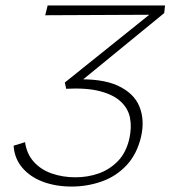

<svg xmlns="http://www.w3.org/2000/svg" viewBox="-20 -678 626 705"><path d="M243 7Q185 7 138 -10.5Q91 -28 62 -62Q33 -96 30 -143L72 -156Q78 -113 104 -84Q130 -55 170 -41Q210 -27 257 -27Q302 -27 342 -41Q382 -55 412.5 -86Q443 -117 455 -169Q464 -210 457.5 -244.5Q451 -279 424 -304.5Q397 -330 347.5 -343Q298 -356 223 -352L218 -375L552 -643L565 -624L146 -622L155 -658H586L583 -630L253 -360L248 -386Q353 -391 412.5 -363.5Q472 -336 492 -286.5Q512 -237 498 -176Q483 -112 444.5 -71Q406 -30 353 -11.5Q300 7 243 7Z"/></svg>

Font: Ysabeau Infant ExtraLight
Style: Italic
Weight: 250
Italic angle: -12°
Designer: Christian Thalmann (Catharsis Fonts)
Version: Version 2.001;gftools[0.9.30]; featfreeze: ss01,ss02,lnum